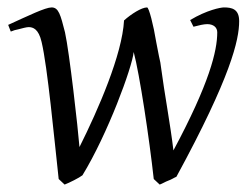

<svg xmlns="http://www.w3.org/2000/svg" viewBox="-20 -477 670 517"><path d="M624 -420C624 -453 604 -457 583 -457C574 -457 537 -450 492 -423L501 -405C516 -409 529 -412 538 -412C555 -412 565 -403 565 -390C565 -340 544 -253 447 -72C439 -140 422 -231 414 -293C413 -303 411 -314 408 -326L401 -362C393 -411 381 -457 376 -457C361 -457 333 -439 314 -422C309 -330 245 -183 194 -81C190 -131 167 -336 155 -390C143 -437 138 -457 119 -457C102 -457 57 -435 2 -410L9 -392C16 -395 23 -397 29 -398C40 -401 52 -404 57 -404C69 -404 84 -399 92 -364C108 -297 126 -104 138 5L154 20C167 15 193 2 202 -5C270 -116 336 -296 340 -337C356 -277 382 -104 394 5L410 20C413 19 417 17 421 15C423 14 425 13 427 12L439 7C441 6 443 5 445 4C449 2 452 0 455 -1C602 -271 624 -370 624 -420Z"/></svg>

Font: Oxford Ugaritic Clay
Style: Regular
Weight: 400
Designer: Jacob Thomas
Foundry: Bengal Creative Media Limited
Version: Version 1.000